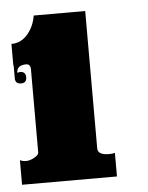

<svg xmlns="http://www.w3.org/2000/svg" viewBox="-42 -520 428 555"><g transform="rotate(-5 172.0 -242.0)"><path d="M14.6 -323.2Q18.6 -325.2 22.5 -325.2Q39.1 -325.2 39.1 -308.6Q39.1 -292 22.5 -292Q5.9 -292 5.9 -308.6V-345.7H4.9V-408.2Q34.2 -408.2 53.7 -432.6Q71.3 -454.1 76.2 -484.4H225.6V-85.9Q225.6 -66.4 258.8 -66.4Q268.6 -66.4 275.4 -68.4V0H0V-71.3Q7.8 -67.4 17.6 -67.4Q29.3 -67.4 41 -74.2Q56.6 -82 54.7 -92.8V-330.1Q54.7 -345.7 42 -345.7Q14.6 -345.7 14.6 -323.2Z"/></g></svg>

Font: Ponnala
Style: Regular
Weight: 400
Designer: Appaji Ambarisha Darbha
Version: Version 1.0.3